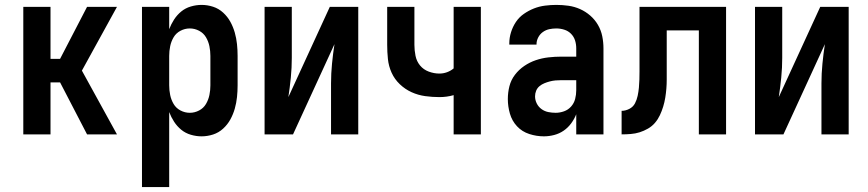

<svg xmlns="http://www.w3.org/2000/svg" viewBox="-20 -548 3540 783"><path d="M335 0 225 -212H186V0H75V-520H186V-308H225L335 -520H457L314 -260L457 0Z M559 215V-520H670V-429Q678 -450 690 -468.5Q702 -487 719 -501Q736 -515 758 -521.5Q780 -528 802 -528Q826 -528 849 -520.5Q872 -513 890 -496.5Q908 -480 919.5 -459Q931 -438 937.5 -415Q944 -392 946.5 -368Q949 -344 949 -320V-200Q949 -176 946.5 -152Q944 -128 937.5 -105Q931 -82 919.5 -61Q908 -40 890 -23.5Q872 -7 849 0.5Q826 8 802 8Q780 8 758 1.5Q736 -5 719 -19Q702 -33 690 -51.5Q678 -70 670 -91V215ZM754 -88Q774 -88 792 -97.5Q810 -107 820 -124Q830 -141 834 -160.5Q838 -180 838 -200V-320Q838 -340 834 -359.5Q830 -379 820 -396Q810 -413 792 -422.5Q774 -432 754 -432Q734 -432 716 -422.5Q698 -413 688 -396Q678 -379 674 -359.5Q670 -340 670 -320V-200Q670 -180 674 -160.5Q678 -141 688 -124Q698 -107 716 -97.5Q734 -88 754 -88Z M1059 0V-520H1170V-312Q1170 -272 1166 -231.5Q1162 -191 1156 -152L1325 -520H1441V0H1330V-208Q1330 -248 1334 -288.5Q1338 -329 1344 -368L1175 0Z M1830 0V-160Q1816 -156 1801.5 -154Q1787 -152 1772 -152Q1743 -152 1714 -156Q1685 -160 1658.5 -172Q1632 -184 1610.5 -204.5Q1589 -225 1577 -251.5Q1565 -278 1562 -307Q1559 -336 1559 -365V-520H1670V-365Q1670 -343 1674.5 -320.5Q1679 -298 1693 -281Q1707 -264 1728.5 -256Q1750 -248 1772 -248Q1788 -248 1803 -253.5Q1818 -259 1830 -269V-520H1941V0Z M2198 8Q2168 8 2138.5 -1.5Q2109 -11 2088.5 -33Q2068 -55 2059.5 -84.5Q2051 -114 2051 -144Q2051 -171 2057.5 -196.5Q2064 -222 2080 -243Q2096 -264 2118 -279Q2140 -294 2165 -302.5Q2190 -311 2216.5 -314Q2243 -317 2269 -317H2330V-351Q2330 -368 2325 -383.5Q2320 -399 2308.5 -410.5Q2297 -422 2281 -427Q2265 -432 2249 -432Q2234 -432 2220 -429Q2206 -426 2194 -417.5Q2182 -409 2175 -395.5Q2168 -382 2168 -368V-366H2057V-371Q2057 -394 2064 -416.5Q2071 -439 2084 -458.5Q2097 -478 2116.5 -491.5Q2136 -505 2157.5 -513.5Q2179 -522 2202.5 -525Q2226 -528 2249 -528Q2274 -528 2298.5 -524.5Q2323 -521 2345.5 -511Q2368 -501 2387 -484.5Q2406 -468 2418.5 -446.5Q2431 -425 2436 -400.5Q2441 -376 2441 -351V0H2330V-82Q2322 -62 2309 -44.5Q2296 -27 2278.5 -15Q2261 -3 2240 2.5Q2219 8 2198 8ZM2246 -88Q2263 -88 2280 -94Q2297 -100 2309 -113.5Q2321 -127 2325.5 -144.5Q2330 -162 2330 -180V-221H2269Q2257 -221 2245.5 -220Q2234 -219 2222.5 -216Q2211 -213 2200 -208.5Q2189 -204 2180 -196.5Q2171 -189 2166.5 -178Q2162 -167 2162 -155Q2162 -140 2169 -126Q2176 -112 2188.5 -103Q2201 -94 2216 -91Q2231 -88 2246 -88Z M2515 0V-96Q2531 -96 2546.5 -104Q2562 -112 2569.5 -126.5Q2577 -141 2580.5 -157.5Q2584 -174 2585.5 -190.5Q2587 -207 2587.5 -223.5Q2588 -240 2588 -257V-520H2941V0H2830V-424H2699V-261Q2699 -242 2699 -223.5Q2699 -205 2697.5 -186.5Q2696 -168 2693 -149.5Q2690 -131 2684.5 -113Q2679 -95 2671 -78Q2663 -61 2651 -47Q2639 -33 2622.5 -23.5Q2606 -14 2588.5 -8.5Q2571 -3 2552 -1.5Q2533 0 2515 0Z M3059 0V-520H3170V-312Q3170 -272 3166 -231.5Q3162 -191 3156 -152L3325 -520H3441V0H3330V-208Q3330 -248 3334 -288.5Q3338 -329 3344 -368L3175 0Z"/></svg>

Font: Iosevka
Style: Bold
Weight: 700
Monospace: yes
Designer: Belleve Invis
Foundry: Belleve Invis
Version: Version 32.5.0; ttfautohint (v1.8.4)